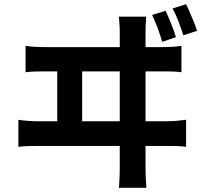

<svg xmlns="http://www.w3.org/2000/svg" viewBox="-20 -848 980 909"><path d="M791 -734C782 -756 773 -779 764 -797L700 -777C710 -758 718 -736 727 -714C734 -693 742 -671 748 -650L813 -672C808 -690 800 -712 791 -734ZM889 -765C880 -787 870 -810 861 -828L797 -808C807 -789 817 -768 825 -746C834 -724 841 -702 848 -681L913 -702C907 -721 899 -743 889 -765ZM370 -625H194C165 -625 131 -626 101 -631V-506C132 -510 165 -510 194 -510H251V-274H160C131 -274 97 -276 67 -281V-153C99 -157 132 -157 160 -157H353H547V-49C547 -39 547 -12 543 41H673C669 -14 669 -43 669 -50V-157H774C795 -157 835 -157 861 -153V-281C837 -278 807 -274 774 -274H669V-510H752C773 -510 812 -510 839 -506V-631C814 -627 785 -625 752 -625H669V-694C669 -706 669 -729 672 -769H543C547 -724 547 -707 547 -694V-625ZM369 -392V-510H547V-274H458H369Z"/></svg>

Font: GenSekiGothic2 TW B
Style: Regular
Weight: 700
Version: Version 2.100;PS 2.1;hotconv 16.6.51;makeotf.lib2.5.65220 DE